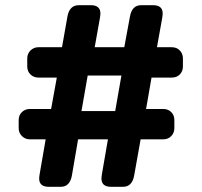

<svg xmlns="http://www.w3.org/2000/svg" viewBox="-20 -720 777 740"><path d="M642 -538Q661 -538 673 -525.5Q685 -513 685 -495V-464Q685 -445 673 -433Q661 -421 642 -421H564L543 -300H609Q628 -300 640 -288Q652 -276 652 -257V-226Q652 -208 640 -195.5Q628 -183 609 -183H522L497 -43Q489 0 454 0H408Q371 0 371 -32Q371 -38 373 -50L396 -183H281L257 -43Q249 0 214 0H168Q131 0 131 -32Q131 -38 133 -50L156 -183H95Q77 -183 64.5 -195.5Q52 -208 52 -226V-257Q52 -276 64.5 -288Q77 -300 95 -300H177L199 -421H128Q110 -421 97.5 -433Q85 -445 85 -464V-495Q85 -513 97.5 -525.5Q110 -538 128 -538H219L240 -657Q248 -700 284 -700H330Q367 -700 367 -668Q367 -662 365 -650L345 -538H459L481 -657Q489 -700 524 -700H570Q607 -700 607 -668Q607 -662 605 -650L585 -538ZM424 -292 448 -429H318L294 -292Z"/></svg>

Font: Solway
Style: Bold
Weight: 700
Designer: Mariya V. Pigoulevskaya
Foundry: The Northern Block Ltd.
Version: Version 1.000;hotconv 1.0.109;makeotfexe 2.5.65596